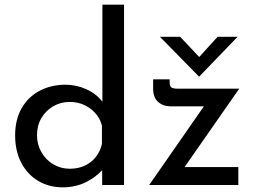

<svg xmlns="http://www.w3.org/2000/svg" viewBox="-20 -795 1096 825"><path d="M250 10Q191 10 144.5 -17.5Q98 -45 71.5 -95.5Q45 -146 45 -213Q45 -281 73 -330Q101 -379 150.5 -405Q200 -431 261 -431Q308 -431 351 -411.5Q394 -392 420 -358V-775H513V0H419V-64Q389 -31 345.5 -10.5Q302 10 250 10ZM279 -70Q333 -70 370 -99Q407 -128 418 -177V-255Q407 -299 368.5 -328Q330 -357 279 -357Q241 -357 209 -338.5Q177 -320 158 -288Q139 -256 139 -214Q139 -174 158 -141Q177 -108 209 -89Q241 -70 279 -70ZM713 -338Q681 -338 659.5 -357Q638 -376 638 -414V-454H709V-441Q709 -424 717 -419Q725 -414 743 -414H1008L773 -77H1004V0H621L856 -338ZM754 -637 836 -550 915 -637H1001L836 -466H835L667 -637Z"/></svg>

Font: Synthetic
Style: Regular
Weight: 400
Designer: Santiago Orozco
Foundry: Typemade
Version: Version 2.000; ttfautohint (v1.8.4.7-5d5b)